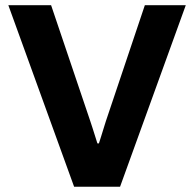

<svg xmlns="http://www.w3.org/2000/svg" viewBox="-20 -706 734 726"><path d="M260.2 0 11.5 -686.4H173.2L321.4 -247.9Q325.4 -237.3 330 -221.7Q334.7 -206 339.7 -191Q344.7 -175.9 348.3 -163.8H354Q357.6 -174.7 362.1 -189.1Q366.6 -203.6 371.3 -218.9Q376.1 -234.3 380.1 -247.1L527.7 -686.4H682.5L434 0Z"/></svg>

Font: Archivo Variable SemiBold
Style: Regular
Weight: 600
Designer: Hector Gatti
Foundry: Omnibus-Type
Version: Version 2.001